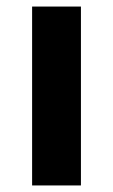

<svg xmlns="http://www.w3.org/2000/svg" viewBox="-20 -632 345 586"><path d="M227 -66H78V-612H227Z"/></svg>

Font: Noto Sans Malayalam UI
Style: Regular
Weight: 400
Designer: Jelle Bosma - Monotype Design Team
Foundry: Monotype Imaging Inc.
Version: Version 2.104